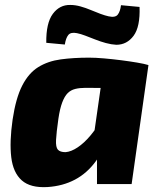

<svg xmlns="http://www.w3.org/2000/svg" viewBox="-20 -744 644 776"><path d="M340 -511Q366 -511 400.5 -508Q435 -505 470 -500.5Q505 -496 534.5 -491Q564 -486 580 -481L446 -387Q414 -388 386 -388.5Q358 -389 326 -389Q302 -389 284 -384.5Q266 -380 253.5 -367.5Q241 -355 231.5 -330Q222 -305 216 -264Q208 -208 206.5 -178.5Q205 -149 214 -139Q223 -129 245 -129Q268 -131 294 -148.5Q320 -166 344.5 -195Q369 -224 389 -259L419 -206Q402 -140 367 -92Q332 -44 283 -18Q234 8 172 12Q103 16 68 -15Q33 -46 25.5 -108.5Q18 -171 31 -261Q44 -348 70 -398.5Q96 -449 135 -473Q174 -497 225.5 -504Q277 -511 340 -511ZM402 -495 580 -481 512 0H372V-110L349 -125ZM264 -724Q284 -724 305.5 -718Q327 -712 347 -703.5Q367 -695 386 -688Q405 -681 419 -678Q446 -672 456 -685Q466 -698 469 -723L544 -716Q547 -636 520 -599.5Q493 -563 450 -563Q430 -564 408 -570Q386 -576 364.5 -584.5Q343 -593 324.5 -600Q306 -607 291 -610Q266 -615 256 -602.5Q246 -590 242 -564L167 -571Q166 -651 193.5 -688Q221 -725 264 -724Z"/></svg>

Font: Exo 2 ExtraBold
Style: Italic
Weight: 800
Italic angle: -8°
Designer: Natanael Gama
Foundry: Natanael Gama
Version: Version 2.010